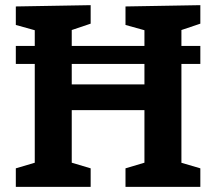

<svg xmlns="http://www.w3.org/2000/svg" viewBox="-20 -724 837 744"><path d="M41.3 -476.3V-546H756.3V-476.3ZM41.3 0V-71.7L133.7 -99L114.7 -70.3V-630.3L138.3 -600.3L41.3 -627.3V-699L331.3 -704V-632.3L236.3 -600.3L258 -631V-374.7L235.7 -397H562L539.7 -374.7V-630.3L562 -600.7L466.3 -627.3V-699L756.3 -704V-632.3L663.3 -601L683 -631V-70.3L663.3 -99L756.3 -71.7V0H466.3V-71.7L558 -99L539.7 -70.3V-319.7L562 -297.3H235.7L258 -319.7V-70.3L239.7 -99L331.3 -71.7V0Z"/></svg>

Font: Bitter Thin
Style: Regular
Weight: 100
Designer: Sol Matas, and Bitter project Authors
Foundry: Sol Matas
Version: Version 2.002